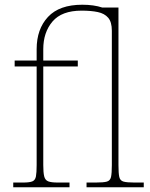

<svg xmlns="http://www.w3.org/2000/svg" viewBox="-20 -792 635 812"><path d="M36 0V-20H78Q105 -20 117 -25Q129 -30 132 -46Q135 -62 135 -94V-511H42V-536H135V-584Q135 -669 183 -720.5Q231 -772 328 -772Q377 -772 413 -760H481V-94Q481 -59 484.5 -43.5Q488 -28 502.5 -24Q517 -20 548 -20H588V0H346V-20H385Q418 -20 432 -24Q446 -28 449.5 -43.5Q453 -59 453 -94V-662Q453 -699 437.5 -717Q422 -735 393.5 -741Q365 -747 325 -747Q241 -747 202 -701Q163 -655 163 -584V-536H309V-511H163V-94Q163 -62 167 -46Q171 -30 184 -25Q197 -20 224 -20H274V0Z"/></svg>

Font: Noto Serif Thin
Style: Regular
Weight: 100
Designer: Monotype Design Team
Foundry: Monotype Imaging Inc.
Version: Version 2.015